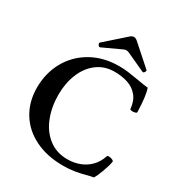

<svg xmlns="http://www.w3.org/2000/svg" viewBox="-204 -1009 1079 1157"><g transform="rotate(30 335.5 -430.0)"><path d="M35.6 -315.9Q35.6 -418.9 81.8 -500.7Q127.9 -582.5 210.9 -629.2Q293.9 -675.8 401.4 -675.8Q433.1 -675.8 462.2 -672.1Q491.2 -668.5 537.1 -660.6Q584 -651.9 613.8 -648.9Q630.4 -604 633.8 -490.2Q633.8 -484.4 622.6 -481.4Q611.3 -478.5 599.9 -479.7Q588.4 -481 587.9 -485.8Q583 -540 555.7 -572.8Q528.3 -605.5 487.1 -619.1Q445.8 -632.8 393.6 -632.8Q324.2 -632.8 273.2 -594Q222.2 -555.2 195.6 -489.5Q168.9 -423.8 168.9 -344.2Q168.9 -260.3 196.5 -189.2Q224.1 -118.2 278.6 -75.7Q333 -33.2 409.7 -33.2Q454.6 -33.2 494.4 -48.3Q534.2 -63.5 563.5 -93.8Q592.8 -124 606.9 -168Q608.4 -172.4 615.5 -173.1Q622.6 -173.8 631.6 -171.6Q640.6 -169.4 647 -166Q653.8 -162.1 653.8 -157.2Q649.4 -129.4 632.6 -83Q615.7 -36.6 603 -18.1Q583 -15.6 565.9 -10.7Q526.4 0.5 488 6.8Q449.7 13.2 406.2 13.2Q294.4 13.2 210.4 -28.3Q126.5 -69.8 81.1 -144.5Q35.6 -219.2 35.6 -315.9ZM227.5 -739.7 365.2 -861.8Q377.4 -872.6 390.1 -872.6Q396.5 -872.6 402.3 -869.9Q408.2 -867.2 414.6 -861.8L554.2 -737.8Q557.6 -734.9 555.4 -728.8Q553.2 -722.7 548.3 -718.3Q543.5 -713.9 539.6 -715.8L408.7 -775.9Q397.9 -780.3 390.1 -780.3Q381.3 -780.3 372.6 -775.9L242.7 -715.8Q238.8 -713.9 233.6 -718.8Q228.5 -723.6 226.3 -730.2Q224.1 -736.8 227.5 -739.7Z"/></g></svg>

Font: Junicode Two Beta VF
Style: Regular
Weight: 400
Designer: Peter S. Baker
Foundry: Briery Creek Software
Version: Version 1.031 beta; ttfautohint (v1.8.1.43-b0c9)